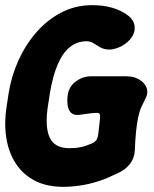

<svg xmlns="http://www.w3.org/2000/svg" viewBox="-22 -706 598 745"><path d="M223.8 19Q158.6 19 112.2 -5.4Q65.8 -29.8 38.2 -73.2Q10.6 -116.6 2.1 -173.5Q-6.4 -230.4 4 -295L12 -347Q22.4 -411.4 49.7 -471.8Q77 -532.2 118.9 -580.4Q160.8 -628.6 215.6 -657.3Q270.4 -686 336.2 -686Q420.6 -686 473.8 -646.6Q500.8 -626.2 500.7 -596.9Q500.6 -567.6 472.4 -543L470.4 -541Q446 -520.8 417.1 -515.3Q388.2 -509.8 364.8 -523.6Q351.2 -532.2 339.4 -539.1Q327.6 -546 314.2 -546Q277.4 -546 249.3 -523.4Q221.2 -500.8 202.1 -456.4Q183 -412 172 -347L164 -295Q151.6 -214.6 170.6 -172.8Q189.6 -131 247.4 -131Q272.2 -131 292.4 -135.3Q312.6 -139.6 333.4 -149Q347.8 -155.2 352.9 -164.2Q358 -173.2 360 -190.5Q362 -207.8 365 -237Q367.2 -249.8 366.2 -259.1Q365.2 -268.4 354.2 -268Q338.8 -267.6 323.9 -265.6Q309 -263.6 288 -260.6Q265.4 -257.4 254.2 -268Q243 -278.6 240.4 -298Q237.8 -317.4 241 -339Q246.4 -371.6 273.3 -390.8Q300.2 -410 331.8 -410H468.8Q496.8 -410 517.9 -397.7Q539 -385.4 546.7 -365.4Q554.4 -345.4 541.6 -321.4L527 -292.2Q519.4 -275.4 514.2 -250.9Q509 -226.4 505.8 -194.6Q502.6 -162.8 501.2 -122.6Q499.6 -92.4 482.1 -69.8Q464.6 -47.2 435 -34L390.6 -13.8Q388.8 -12.8 386.8 -12.4Q384.8 -12 381.6 -10.4Q343.2 4.4 302.2 11.7Q261.2 19 223.8 19Z"/></svg>

Font: Winky Sans
Style: Italic
Weight: 400
Italic angle: -8.97852°
Designer: Simon Atzbach
Foundry: typofactur
Version: Version 1.205